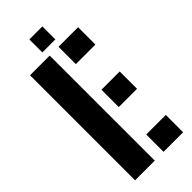

<svg xmlns="http://www.w3.org/2000/svg" viewBox="-295 -987 1034 1034"><g transform="rotate(-45 222.0 -469.5)"><path d="M50 0V-800H200V0ZM267 0V-132H416V0ZM267 -341V-473H406V-341ZM267 -668V-800H416V-668ZM184 -840V-939H283V-840Z"/></g></svg>

Font: Big Shoulders Stencil Text Thin Black
Style: Regular
Weight: 900
Version: Version 2.001